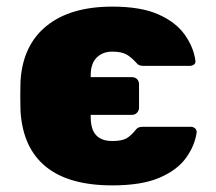

<svg xmlns="http://www.w3.org/2000/svg" viewBox="-20 -550 654 580"><path d="M319 10Q188 10 118.5 -46.5Q49 -103 42 -214Q42 -221 41.5 -240.5Q41 -260 41.5 -280Q42 -300 42 -306Q49 -414 121 -472Q193 -530 319 -530Q406 -530 458.5 -506.5Q511 -483 537.5 -446Q564 -409 570 -369Q572 -360 566.5 -355.5Q561 -351 553 -351H413Q406 -351 401 -353Q396 -355 393 -359Q376 -378 361 -386Q346 -394 319 -394Q290 -394 272 -376Q254 -358 254 -322V-317H378Q388 -317 394 -311Q400 -305 400 -295V-225Q400 -216 394 -209.5Q388 -203 378 -203H254V-197Q254 -159 270.5 -141.5Q287 -124 319 -124Q348 -124 362 -132Q376 -140 391 -159Q394 -163 399 -165Q404 -167 412 -167H556Q564 -167 569.5 -162Q575 -157 574 -149Q568 -109 541.5 -72.5Q515 -36 461.5 -13Q408 10 319 10Z"/></svg>

Font: Rubik ExtraBold
Style: Regular
Weight: 800
Designer: Hubert and Fischer
Foundry: Hubert and Fischer
Version: Version 2.300;gftools[0.9.30]